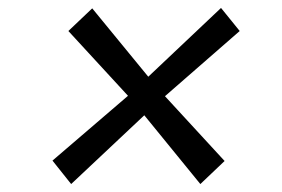

<svg xmlns="http://www.w3.org/2000/svg" viewBox="-20 -615 709 483"><path d="M343 -325 159 -152 112 -211 302 -374 152 -537 212 -594 353 -422 536 -595 583 -537 395 -373 545 -210 484 -152Z"/></svg>

Font: Koeln Type Serif
Style: Italic
Weight: 400
Italic angle: -8°
Designer: Eben Sorkin
Foundry: Eben Sorkin
Version: Version 2.002